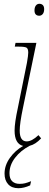

<svg xmlns="http://www.w3.org/2000/svg" viewBox="-20 -762 256 1013"><path d="M213 -714Q213 -697 205.5 -688Q198 -679 187 -679Q175 -679 168.5 -686Q162 -693 162 -707Q162 -723 169 -732.5Q176 -742 188 -742Q199 -742 206 -735Q213 -728 213 -714ZM183 -49 197 -32Q167 0 137 7Q89 32 59.5 70.5Q30 109 30 152Q30 181 44.5 194.5Q59 208 83 208Q99 208 111.5 205Q124 202 144 194L139 216Q106 231 77 231Q42 231 23 210Q4 189 4 154Q4 110 32.5 70.5Q61 31 102 8Q57 -3 57 -73Q57 -114 74 -192L122 -430Q129 -470 129 -484Q129 -505 120 -510.5Q111 -516 78 -516H58L62 -536H172L101 -192Q84 -111 84 -73Q84 -16 121 -16Q148 -16 183 -49Z"/></svg>

Font: Noto Serif NarrowThin
Style: Italic
Weight: 250
Width: 4
Italic angle: -12°
Designer: Monotype Design Team
Foundry: Monotype Imaging Inc.
Version: Version 1.001